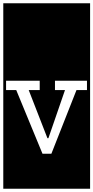

<svg xmlns="http://www.w3.org/2000/svg" viewBox="-32 -937 569 1170"><path d="M-12 213V-917H517V213ZM434 -388H498V-445H303V-388H364L263 -95H257L143 -388H210V-445H5V-388H67L227 0H281Z"/></svg>

Font: Zilla Slab Highlight Regular
Style: Regular
Weight: 400
Designer: Typotheque Type Foundry
Foundry: Typotheque type foundry
Version: Version 1.1; 2017; ttfautohint (v1.6)